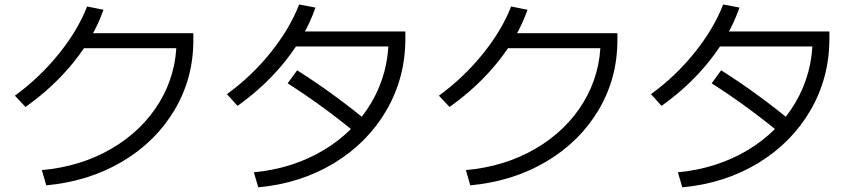

<svg xmlns="http://www.w3.org/2000/svg" viewBox="-20 -804 3790 849"><path d="M760.7 -626 792 -590.8H328.1V-657.2H835V-626Q835 -458 752 -317.9Q668.9 -177.7 521 -89.8Q373 -2 184.6 15.6L165 -51.8Q336.9 -67.4 472.7 -146.5Q608.4 -225.6 684.6 -351.1Q760.7 -476.6 760.7 -626ZM365.2 -775.4 437.5 -760.7Q395.5 -640.6 306.2 -529.8Q216.8 -418.9 92.8 -331.1L45.9 -380.9Q155.3 -460.9 239.7 -565.4Q324.2 -669.9 365.2 -775.4Z M1698.2 -633.8 1729.5 -598.6H1265.6V-665H1772.5V-633.8Q1772.5 -460.9 1689.5 -317.4Q1606.4 -173.8 1458.5 -83.5Q1310.5 6.8 1122.1 24.4L1102.5 -42Q1274.4 -58.6 1410.2 -139.6Q1545.9 -220.7 1622.1 -350.1Q1698.2 -479.5 1698.2 -633.8ZM1302.7 -784.2 1375 -770.5Q1333 -649.4 1243.7 -536.6Q1154.3 -423.8 1030.3 -335.9L983.4 -387.7Q1092.8 -466.8 1177.2 -572.3Q1261.7 -677.7 1302.7 -784.2ZM1252 -435.5 1293.9 -493.2Q1459 -388.7 1616.2 -257.8L1571.3 -201.2Q1413.1 -333 1252 -435.5Z M2635.7 -626 2667 -590.8H2203.1V-657.2H2710V-626Q2710 -458 2627 -317.9Q2543.9 -177.7 2396 -89.8Q2248 -2 2059.6 15.6L2040 -51.8Q2211.9 -67.4 2347.7 -146.5Q2483.4 -225.6 2559.6 -351.1Q2635.7 -476.6 2635.7 -626ZM2240.2 -775.4 2312.5 -760.7Q2270.5 -640.6 2181.2 -529.8Q2091.8 -418.9 1967.8 -331.1L1920.9 -380.9Q2030.3 -460.9 2114.7 -565.4Q2199.2 -669.9 2240.2 -775.4Z M3573.2 -633.8 3604.5 -598.6H3140.6V-665H3647.5V-633.8Q3647.5 -460.9 3564.5 -317.4Q3481.4 -173.8 3333.5 -83.5Q3185.5 6.8 2997.1 24.4L2977.5 -42Q3149.4 -58.6 3285.2 -139.6Q3420.9 -220.7 3497.1 -350.1Q3573.2 -479.5 3573.2 -633.8ZM3177.7 -784.2 3250 -770.5Q3208 -649.4 3118.7 -536.6Q3029.3 -423.8 2905.3 -335.9L2858.4 -387.7Q2967.8 -466.8 3052.2 -572.3Q3136.7 -677.7 3177.7 -784.2ZM3127 -435.5 3168.9 -493.2Q3334 -388.7 3491.2 -257.8L3446.3 -201.2Q3288.1 -333 3127 -435.5Z"/></svg>

Font: Pretendard JP Variable
Style: Regular
Weight: 400
Designer: Base glyphs from Inter by Rasmus Andersson; Hangul glyphs from Noto Sans CJK(Source Han Sans) by Jang Soo-young and Kang
Foundry: Kil Hyung-jin
Version: Version 1.307;Glyphs 3.2 (3192)